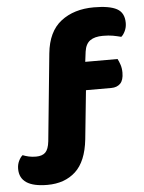

<svg xmlns="http://www.w3.org/2000/svg" viewBox="-70 -723 661 882"><g transform="rotate(-5 260.5 -282.0)"><path d="M304 -78Q293 23 243 69Q193 115 113 115Q-15 115 -15 30Q-15 10 -7 -6.5Q1 -23 11 -31Q23 -26 38.5 -22.5Q54 -19 72 -19Q101 -19 115.5 -33.5Q130 -48 134 -84L174 -486Q184 -586 244 -632.5Q304 -679 396 -679Q468 -679 502 -660.5Q536 -642 536 -595Q536 -575 528 -558Q520 -541 510 -533Q491 -538 472 -541.5Q453 -545 426 -545Q388 -545 367 -530Q346 -515 341 -480L335 -433H484Q490 -422 495.5 -405.5Q501 -389 501 -369Q501 -334 485.5 -318.5Q470 -303 444 -303H327Z"/></g></svg>

Font: Baloo
Style: Regular
Weight: 400
Designer: Sarang Kulkarni and Ek Type
Foundry: Ek Type
Version: Version 1.100;PS 1.000;hotconv 1.0.88;makeotf.lib2.5.647800;